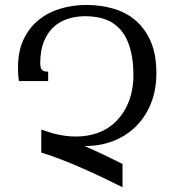

<svg xmlns="http://www.w3.org/2000/svg" viewBox="-20 -747 739 792"><path d="M625 -445.3Q625 -372.6 600.8 -315.9Q576.7 -259.3 535.9 -220.9Q495.1 -182.6 441.2 -163.1Q387.2 -143.6 327.6 -145Q370.6 -126.5 411.1 -107.2Q451.7 -87.9 485.4 -70.8V25.4Q450.7 7.8 408.2 -12.5Q365.7 -32.7 320.8 -52.5Q275.9 -72.3 231.7 -89.4Q187.5 -106.4 150.4 -117.7V-212.4Q161.1 -209 172.6 -205.1Q184.1 -201.2 196.3 -197.3Q250.5 -183.1 296.6 -183.8Q342.8 -184.6 379.9 -197.5Q417 -210.4 445.1 -234.1Q473.1 -257.8 492.2 -289.1Q511.2 -320.3 520.8 -357.7Q530.3 -395 530.3 -435.1Q530.3 -484.9 522.7 -522.5Q515.1 -560.1 501.7 -587.2Q488.3 -614.3 469.7 -632.3Q451.2 -650.4 429.2 -660.9Q407.2 -671.4 382.6 -675.8Q357.9 -680.2 332 -680.2Q293.5 -680.2 259.5 -669.2Q225.6 -658.2 200.4 -634.8Q175.3 -611.3 160.6 -574.5Q146 -537.6 146 -486.3Q146 -466.8 152.8 -459.2Q159.7 -451.7 173.8 -451.7H178.7V-412.6H58.1Q55.7 -427.2 54.9 -441.4Q54.2 -455.6 54.2 -468.8Q54.2 -535.2 77.1 -584Q100.1 -632.8 138.9 -664.3Q177.7 -695.8 228.8 -711.2Q279.8 -726.6 335.9 -726.6Q394 -726.6 446.5 -711.7Q499 -696.8 538.6 -663.3Q578.1 -629.9 601.6 -576.4Q625 -522.9 625 -445.3Z"/></svg>

Font: Arian AMU Serif
Style: Regular
Weight: 400
Designer: Ruben Hakobyan (Tarumian)
Foundry: Ruben Hakobyan (Tarumian)
Version: Version 1.002